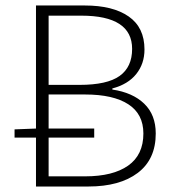

<svg xmlns="http://www.w3.org/2000/svg" viewBox="-20 -679 628 699"><path d="M111 0V-178H33V-208L111 -211V-659H289Q391 -659 448.5 -619Q506 -579 506 -499Q506 -447 476 -409.5Q446 -372 389 -357V-353Q463 -342 505 -301.5Q547 -261 547 -193Q547 -99 481.5 -49.5Q416 0 302 0ZM157 -370H270Q370 -370 415.5 -402.5Q461 -435 461 -501Q461 -622 276 -622H157ZM157 -37H290Q391 -37 446.5 -76Q502 -115 502 -193Q502 -264 447 -299.5Q392 -335 290 -335H157V-211H323V-178H157Z"/></svg>

Font: Toshiba Sans Light
Style: Regular
Weight: 300
Designer: Paul D. Hunt
Foundry: Toshiba Corporation
Version: Version 2.020;PS 2.0;hotconv 1.0.86;makeotf.lib2.5.63406